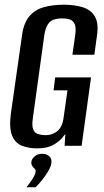

<svg xmlns="http://www.w3.org/2000/svg" viewBox="-20 -618 440 814"><path d="M137 11Q103 11 74.5 0.5Q46 -10 32 -41.5Q18 -73 26 -136L73 -466Q80 -520 104 -548.5Q128 -577 165.5 -587.5Q203 -598 250 -598Q297 -598 331.5 -587Q366 -576 382.5 -547.5Q399 -519 391 -466L380 -386H287L299 -470Q303 -500 297 -515Q291 -530 277 -535Q263 -540 244 -540Q224 -540 208.5 -535Q193 -530 183 -515Q173 -500 168 -470L119 -115Q115 -85 120.5 -70Q126 -55 140.5 -50Q155 -45 174 -45Q203 -45 223.5 -62.5Q244 -80 249 -115L266 -235H207L214 -290H366L326 0H254L257 -50Q253 -46 250 -41.5Q247 -37 244 -34Q229 -16 203.5 -2.5Q178 11 137 11ZM92 176Q111 153 121 135.5Q131 118 131 109Q132 102 127 97.5Q122 93 117 86Q112 79 113 68Q114 56 127 45Q140 34 158 34Q178 34 189 44.5Q200 55 198 72Q197 85 186.5 104Q176 123 161 142Q146 161 131 176Z"/></svg>

Font: Alumni Sans SemiBold
Style: Italic
Weight: 600
Italic angle: -8°
Version: Version 1.016